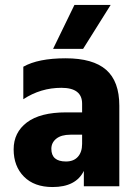

<svg xmlns="http://www.w3.org/2000/svg" viewBox="-20 -751 556 774"><path d="M315 -554H194L280 -731H426ZM192 3Q118 3 76.5 -39Q35 -81 35 -149Q35 -217 88.5 -257.5Q142 -298 247 -298H311V-333Q311 -397 227.5 -397Q144 -397 74 -351V-482Q134 -516 244.5 -516Q355 -516 408 -469.5Q461 -423 461 -325V0H318V-62Q286 3 192 3ZM246 -100Q277 -100 294 -119Q311 -138 311 -171V-208H264Q227 -208 207 -192Q187 -176 187 -151Q187 -100 246 -100Z"/></svg>

Font: Hind Vadodara
Style: Bold
Weight: 700
Designer: Hitesh Malaviya
Foundry: Indian Type Foundry
Version: Version 0.702;PS 1.0;hotconv 1.0.81;makeotf.lib2.5.63406